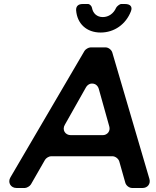

<svg xmlns="http://www.w3.org/2000/svg" viewBox="-20 -936 778 956"><path d="M481 -774C549 -774 607 -815 632 -880C641 -903 628 -916 603 -916H583C576 -916 561 -904 558 -897C546 -869 521 -851 492 -851C463 -851 443 -869 438 -897C437 -905 427 -916 419 -916H391C371 -916 358 -906 359 -885C364 -818 411 -774 481 -774ZM574 -132 604 -26C608 -12 623 0 638 0H690C715 0 731 -21 724 -45L539 -675C535 -688 520 -700 506 -700H431C421 -700 406 -691 401 -683L32 -53C17 -28 33 0 62 0H104C113 0 129 -9 134 -18L204 -140C209 -149 224 -158 234 -158H540C554 -158 570 -146 574 -132ZM491 -263H333C304 -263 288 -290 303 -315L408 -501C425 -530 463 -525 472 -493L524 -307C531 -284 515 -263 491 -263Z"/></svg>

Font: Trueno
Style: RoundIt
Weight: 400
Designer: Julieta Ulanovsky, Jasper
Foundry: Julieta Ulanovsky, Cannot Into Space Fonts
Version: Version 3.001